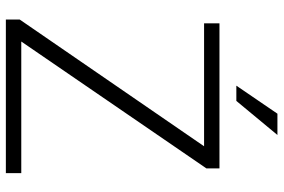

<svg xmlns="http://www.w3.org/2000/svg" viewBox="-172 -772 944 639"><g transform="rotate(90 299.5 -452.0)"><path d="M555.7 -51.3V0H44.4V-45.9L466.3 -659.7H57.1V-710.9H540V-667.5L117.7 -51.3ZM264.6 -767.1 357.9 -903.8H428.7L315.4 -767.1Z"/></g></svg>

Font: Vazirmatn UI FD ExtraLight
Style: Regular
Weight: 200
Designer: Saber Rastikerdar
Foundry: Saber Rastikerdar
Version: Version 33.003